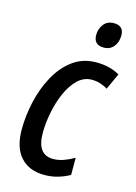

<svg xmlns="http://www.w3.org/2000/svg" viewBox="-115 -806 623 878"><g transform="rotate(15 196.5 -366.5)"><path d="M184 10Q112 10 71.5 -34.5Q31 -79 31 -165Q31 -229 46 -296Q61 -363 92 -420.5Q123 -478 170.5 -513.5Q218 -549 283 -549Q346 -549 393 -522L358 -445Q342 -455 323 -461Q304 -467 283 -467Q245 -467 216 -439Q187 -411 167.5 -366.5Q148 -322 138 -271Q128 -220 128 -174Q128 -71 204 -71Q228 -71 252.5 -79.5Q277 -88 303 -103V-22Q279 -8 248.5 1Q218 10 184 10ZM296 -623Q248 -623 248 -670Q248 -699 265 -721Q282 -743 313 -743Q360 -743 360 -697Q360 -666 343 -644.5Q326 -623 296 -623Z"/></g></svg>

Font: Noto Sans Condensed Medium
Style: Italic
Weight: 500
Width: 3
Italic angle: -12°
Designer: Monotype Design Team
Foundry: Monotype Imaging Inc.
Version: Version 2.013; ttfautohint (v1.8.4.7-5d5b)